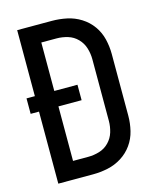

<svg xmlns="http://www.w3.org/2000/svg" viewBox="-111 -812 722 888"><g transform="rotate(-15 250.0 -367.5)"><path d="M57 0H223Q259 0 294.5 -7.5Q330 -15 361 -34.5Q392 -54 413 -83.5Q434 -113 442.5 -148.5Q451 -184 451 -220V-515Q451 -551 442.5 -586.5Q434 -622 413 -651.5Q392 -681 361 -700.5Q330 -720 294.5 -727.5Q259 -735 223 -735H57V-419H17V-345H57ZM150 -84V-345H261V-419H150V-651H223Q250 -651 276.5 -643Q303 -635 322.5 -615Q342 -595 350 -568.5Q358 -542 358 -515V-220Q358 -193 350 -166.5Q342 -140 322.5 -120Q303 -100 276.5 -92Q250 -84 223 -84Z"/></g></svg>

Font: Iosevka SS08 Medium
Style: Regular
Weight: 500
Monospace: yes
Designer: Belleve Invis
Foundry: Belleve Invis
Version: Version 3.4.3; ttfautohint (v1.8.3)